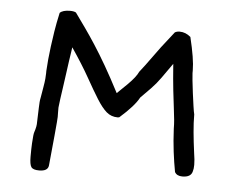

<svg xmlns="http://www.w3.org/2000/svg" viewBox="-44 -570 801 653"><g transform="rotate(5 356.0 -243.0)"><path d="M633 -10Q628 10 599 10Q580 10 573 -3Q567 -35 562.5 -71Q558 -107 556 -149Q556 -164 554.5 -180Q553 -196 550 -219.5Q547 -243 543 -278.5Q539 -314 535 -369L499 -318Q484 -297 467 -279.5Q450 -262 433 -245Q417 -215 368 -172Q366 -172 365.5 -171.5Q365 -171 363 -171Q340 -171 324 -185Q308 -199 290.5 -227Q273 -255 249.5 -297Q226 -339 188 -395Q188 -394 186 -381Q184 -368 181 -348Q178 -328 175 -304.5Q172 -281 168.5 -258Q165 -235 162.5 -216Q160 -197 159 -187V-171Q160 -156 158 -136Q156 -116 154 -91L144 12Q142 32 112 32Q91 32 85 23Q79 14 79 -12Q79 -41 80 -58Q81 -75 82 -84Q83 -93 84.5 -97Q86 -101 87 -105Q88 -109 89.5 -115.5Q91 -122 91 -136Q92 -168 92.5 -180.5Q93 -193 93.5 -200Q94 -207 96 -216.5Q98 -226 102 -252Q105 -269 106 -281Q107 -293 107 -300V-307Q108 -327 110 -347.5Q112 -368 115 -391.5Q118 -415 122.5 -443.5Q127 -472 135 -508Q145 -518 170 -518Q183 -518 190 -514Q208 -489 225 -465Q242 -441 261.5 -411Q281 -381 303 -343Q325 -305 352 -253L387 -287Q414 -314 422 -332Q424 -334 440.5 -356Q457 -378 488 -421L531 -476Q538 -480 547 -480Q568 -480 585 -465Q603 -391 603 -353V-343Q603 -338 605 -318.5Q607 -299 610 -276Q613 -253 616 -232Q619 -211 621 -204Q621 -176 624 -143.5Q627 -111 632 -74Q634 -62 635 -51.5Q636 -41 636 -33Q636 -19 633 -10Z"/></g></svg>

Font: Gaegu
Style: Regular
Weight: 400
Designer: JIKJI
Foundry: JIKJI
Version: Version 1.00